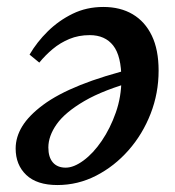

<svg xmlns="http://www.w3.org/2000/svg" viewBox="-20 -518 502 552"><path d="M145 14Q86 14 55.5 -15Q25 -44 25 -91Q25 -124 44 -155Q63 -186 104 -216.5Q145 -247 211 -273.5Q277 -300 371 -323L373 -286Q278 -260 222.5 -227.5Q167 -195 143 -161Q119 -127 119 -94Q119 -66 132 -51Q145 -36 169 -36Q192 -36 220 -56.5Q248 -77 272.5 -113Q297 -149 313 -194.5Q329 -240 329 -290Q329 -357 305.5 -387Q282 -417 238 -417Q206 -417 179.5 -406Q153 -395 131.5 -377Q110 -359 93 -338L65 -361Q86 -397 117.5 -428Q149 -459 189 -478.5Q229 -498 277 -498Q326 -498 361.5 -477Q397 -456 416.5 -415.5Q436 -375 436 -315Q436 -250 413 -191Q390 -132 349.5 -86Q309 -40 256.5 -13Q204 14 145 14Z"/></svg>

Font: Source Serif 4 18pt SemiBold
Style: Italic
Weight: 600
Italic angle: -12°
Designer: Frank Grießhammer
Foundry: Adobe Systems Incorporated
Version: Version 4.004;hotconv 1.0.116;makeotfexe 2.5.65601